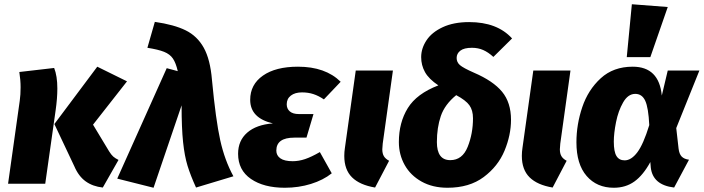

<svg xmlns="http://www.w3.org/2000/svg" viewBox="-20 -865 3313 904"><path d="M330 -82 236 -281 438 -551 578 -482 418 -278 494 -152Q504 -136 513 -128Q522 -120 538 -112L464 18Q417 13 383.5 -11Q350 -35 330 -82ZM73 -391Q77 -419 77 -454Q77 -488 71 -526L235 -545Q250 -507 250 -448Q250 -402 242 -346L193 0H18Z M978 -489Q996 -299 1017 -204.5Q1038 -110 1079 -35L903 18Q877 -39 863 -84.5Q849 -130 842 -196Q835 -262 835 -369L703 19L532 -24L765 -544L817 -530Q808 -569 794 -589.5Q780 -610 752.5 -621Q725 -632 674 -640L709 -762Q800 -749 854.5 -722Q909 -695 939.5 -640Q970 -585 978 -489Z M1101 -141Q1101 -203 1144 -240.5Q1187 -278 1265 -284Q1158 -309 1158 -395Q1158 -467 1218 -509Q1278 -551 1383 -551Q1512 -551 1584 -480L1505 -397Q1480 -414 1455.5 -422Q1431 -430 1402 -430Q1369 -430 1349.5 -415Q1330 -400 1330 -374Q1330 -353 1344.5 -340.5Q1359 -328 1387 -328H1456L1423 -217H1366Q1281 -217 1281 -156Q1281 -133 1300 -119.5Q1319 -106 1358 -106Q1387 -106 1416.5 -116Q1446 -126 1486 -149L1542 -49Q1502 -17 1444 1Q1386 19 1321 19Q1222 19 1161.5 -22.5Q1101 -64 1101 -141Z M1782 -189Q1780 -169 1780 -162Q1780 -142 1787.5 -129.5Q1795 -117 1812 -108L1746 18Q1674 6 1637.5 -30Q1601 -66 1601 -131Q1601 -150 1604 -169L1655 -533H1830Z M2391 -684 2303 -597Q2279 -619 2255 -629.5Q2231 -640 2202 -640Q2165 -640 2147.5 -626.5Q2130 -613 2130 -592Q2130 -572 2145.5 -558.5Q2161 -545 2211 -523Q2302 -484 2344 -433Q2386 -382 2386 -301Q2386 -229 2355.5 -155.5Q2325 -82 2257.5 -31.5Q2190 19 2087 19Q2017 19 1965 -10Q1913 -39 1885.5 -88Q1858 -137 1858 -196Q1858 -288 1900 -356Q1942 -424 2044 -463Q1999 -493 1981 -525.5Q1963 -558 1963 -596Q1963 -637 1988 -675Q2013 -713 2064.5 -737Q2116 -761 2189 -761Q2321 -761 2391 -684ZM2037 -196Q2037 -111 2100 -111Q2157 -111 2182 -173.5Q2207 -236 2207 -308Q2207 -346 2190 -369.5Q2173 -393 2128 -417Q2074 -373 2055.5 -318.5Q2037 -264 2037 -196Z M2618 -189Q2616 -169 2616 -162Q2616 -142 2623.5 -129.5Q2631 -117 2648 -108L2582 18Q2510 6 2473.5 -30Q2437 -66 2437 -131Q2437 -150 2440 -169L2491 -533H2666Z M3096 -415 3124 -533H3273L3164 -262L3175 -165Q3178 -140 3189.5 -128Q3201 -116 3224 -113L3154 18Q3053 6 3044 -77L3042 -102Q3008 -40 2967 -10.5Q2926 19 2870 19Q2790 19 2742 -36.5Q2694 -92 2694 -195Q2694 -279 2721.5 -360.5Q2749 -442 2808.5 -496.5Q2868 -551 2959 -551Q3083 -551 3096 -415ZM2870 -198Q2870 -151 2882.5 -130.5Q2895 -110 2921 -110Q2952 -110 2980.5 -147.5Q3009 -185 3037 -276Q3033 -358 3018 -390.5Q3003 -423 2971 -423Q2937 -423 2914 -383Q2891 -343 2880.5 -290Q2870 -237 2870 -198ZM3124 -832 3042 -596H2931L2955 -845Z"/></svg>

Font: Trujillo ExtraBold
Style: Italic
Weight: 800
Italic angle: -8°
Designer: Fira Sans original fonts by bBox Type GmbH, Carrois Corporate GbR, & Edenspiekermann AG / Changes by Cristiano Sobral
Foundry: Fira Sans original fonts by bBox Type GmbH, Carrois Corporate GbR, & Edenspiekermann AG / Changes by Cristiano Sobral
Version: Version 4.301;July 28, 2020;FontCreator 13.0.0.2655 64-bit